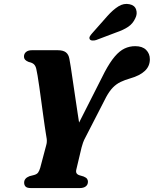

<svg xmlns="http://www.w3.org/2000/svg" viewBox="-20 -955 781 975"><path d="M345.6 -261.5 512 -589.9Q538.5 -639.5 562.9 -668.1Q587.3 -696.7 612.5 -708.6Q637.8 -720.6 666.4 -720.6Q703.1 -720.6 722 -701.6Q741 -682.6 741 -654Q741 -619 715.7 -595Q690.4 -571 641.7 -557.1Q614.1 -549.2 592.6 -538.9Q571.1 -528.6 553.5 -510.8Q536 -493 519.3 -462.5L415.7 -260.9Q406 -243.4 401.6 -230.4Q397.2 -217.4 394.2 -206.2L368.3 -97.2Q364.6 -83.9 368.1 -76.5Q371.7 -69.2 382 -65.5L404.9 -58.6Q418 -53.1 422.3 -46.6Q426.6 -40.1 426.6 -32.5Q426.6 -16.9 415.4 -8.4Q404.3 0 385.3 0H136.8Q117.5 0 110.1 -7.4Q102.6 -14.9 102.6 -27.7Q102.6 -49.7 129.4 -60.2L153.9 -66.6Q167.1 -70.3 173.3 -78.5Q179.4 -86.7 184.2 -102.6L214.5 -217Q219.3 -232.6 217.3 -249.5Q215.2 -266.4 211.9 -283.2Q210.1 -293.7 206.6 -318.3Q203.1 -342.9 198.5 -376.1Q193.9 -409.3 189.1 -445.1Q184.3 -480.9 179.6 -513.8Q174.8 -546.7 170.8 -571.1Q166.7 -595.5 164.2 -605.3Q160.6 -620.9 152 -628.8Q143.3 -636.7 125.9 -640.3Q114.5 -644.5 108.2 -651.1Q101.9 -657.7 101.8 -667.8Q101.7 -682.2 112.3 -691.1Q122.9 -700 142.2 -700H273.1Q300.5 -700 314.4 -689.4Q328.4 -678.9 332.4 -656Q335.1 -643.6 339.6 -613.8Q344.1 -584.1 349.9 -544.2Q355.7 -504.4 362.2 -461Q368.7 -417.6 374.7 -377.3Q380.7 -337 385.7 -306.2Q390.8 -275.4 394 -261.4ZM525.1 -873.3Q553.7 -905.4 581.2 -922.6Q608.8 -939.8 637.8 -933.5Q664.2 -928.1 671.3 -906.2Q678.5 -884.4 667 -862.1Q654.8 -835 631.1 -819Q607.5 -803 571 -790.6L468 -751.6Q458.3 -748.5 448.6 -749.3Q439 -750.1 435.6 -756.1Q432.1 -763 436.5 -770.7Q441 -778.5 448.4 -786.5Z"/></svg>

Font: Fraunces
Style: Italic
Weight: 900
Italic angle: -16°
Version: Version 1.000;[0bf87f6ff]